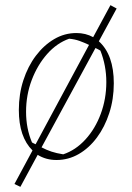

<svg xmlns="http://www.w3.org/2000/svg" viewBox="-20 -613 513 744"><path d="M199 7Q158 7 126 -13L59 111L36 100L106 -30Q53 -82 53 -187Q53 -248 70.5 -302Q88 -356 119 -397Q150 -438 190 -461.5Q230 -485 276 -485Q312 -485 341 -469L408 -593L432 -580L363 -453Q421 -401 421 -290Q421 -229 403.5 -175Q386 -121 355.5 -80Q325 -39 285 -16Q245 7 199 7ZM104 -61Q108 -59 111.5 -57Q115 -55 118 -54L325 -439Q306 -448 288 -454.5Q270 -461 248 -463Q200 -446 162.5 -403.5Q125 -361 103 -303Q81 -245 81 -180Q81 -115 104 -61ZM225 -15Q273 -31 311 -72.5Q349 -114 370.5 -172Q392 -230 392 -295Q392 -359 369 -417Q364 -420 359 -422.5Q354 -425 350 -427L141 -42Q160 -32 179.5 -25.5Q199 -19 225 -15Z"/></svg>

Font: Piazzolla Thin
Style: Italic
Weight: 100
Italic angle: -11.3°
Designer: Juan Pablo del Peral
Foundry: Huerta Tipografica
Version: Version 1.330